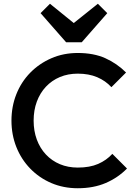

<svg xmlns="http://www.w3.org/2000/svg" viewBox="-20 -992 723 1022"><path d="M394 10Q318 10 253.5 -17.5Q189 -45 141 -94.5Q93 -144 67 -209.5Q41 -275 41 -350Q41 -425 67 -490.5Q93 -556 141 -605Q189 -654 253.5 -682Q318 -710 394 -710Q479 -710 541 -682Q603 -654 651 -606L573 -528Q542 -562 497.5 -581Q453 -600 394 -600Q342 -600 299 -582Q256 -564 224.5 -530.5Q193 -497 176 -451Q159 -405 159 -350Q159 -295 176 -249Q193 -203 224.5 -169.5Q256 -136 299 -118Q342 -100 394 -100Q458 -100 502.5 -119.5Q547 -139 578 -173L656 -95Q608 -46 543 -18Q478 10 394 10ZM501 -972 551 -922 415 -767H332L196 -922L246 -972L410 -839L336 -840Z"/></svg>

Font: Outfit Thin Medium
Style: Regular
Weight: 500
Version: Version 1.100;gftools[0.9.27]